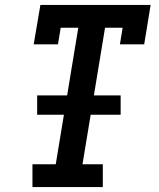

<svg xmlns="http://www.w3.org/2000/svg" viewBox="-20 -755 640 775"><path d="M111 0V-92H205L238 -292H130V-370H251L296 -643H225L214 -576H116L143 -735H588L562 -576H464L475 -643H404L359 -370H467V-292H346L313 -92H395V0Z"/></svg>

Font: Iosevka Etoile SmBdObl
Style: Regular
Weight: 600
Italic angle: -9°
Designer: Belleve Invis
Foundry: Belleve Invis
Version: Version 15.5.2; ttfautohint (v1.8.4)